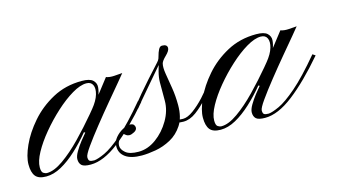

<svg xmlns="http://www.w3.org/2000/svg" viewBox="-91 -448 1061 605"><g transform="rotate(-15 439.5 -145.0)"><path d="M218 -184Q214 -176 206.5 -170Q199 -164 195.5 -162.5Q192 -161 197 -168Q215 -190 220.5 -209Q226 -228 220.5 -239.5Q215 -251 200 -251Q180 -251 153 -235Q126 -219 97.5 -193Q69 -167 44.5 -137.5Q20 -108 5 -80.5Q-10 -53 -10 -33Q-10 -18 -4 -14Q2 -10 8 -10Q31 -10 61.5 -31.5Q92 -53 124 -86Q156 -119 185 -153.5Q214 -188 235.5 -216Q257 -244 265 -254Q276 -250 291.5 -251Q307 -252 318 -253Q316 -250 297.5 -228Q279 -206 253.5 -175.5Q228 -145 202.5 -113Q177 -81 160 -57Q143 -33 143 -25Q143 -15 147.5 -12.5Q152 -10 162 -10Q174 -11 197 -21.5Q220 -32 256 -63Q292 -94 343 -155Q343 -155 347.5 -152Q352 -149 352 -149Q292 -79 241 -39.5Q190 0 148 0Q126 0 118.5 -7Q111 -14 111 -27Q111 -37 119.5 -51.5Q128 -66 139 -80Q150 -94 157 -102Q157 -102 155 -103Q153 -104 153 -104Q130 -76 104 -52Q78 -28 52.5 -14Q27 0 3 0Q-22 0 -32 -12.5Q-42 -25 -42 -51Q-42 -76 -26 -111.5Q-10 -147 20 -181.5Q50 -216 92.5 -239Q135 -262 188 -262Q214 -262 224 -252.5Q234 -243 233 -230Q232 -217 227 -204Q222 -191 218 -184Z M311 14Q276 14 258 1Q240 -12 240 -34Q240 -50 250.5 -62.5Q261 -75 275 -82.5Q289 -90 297 -90Q308 -90 311.5 -85.5Q315 -81 315 -76Q315 -68 305.5 -63Q296 -58 290 -58Q283 -58 277.5 -62.5Q272 -67 272 -67Q267 -66 258 -56Q249 -46 249 -34Q249 -22 262 -11Q275 0 304 0Q334 0 361.5 -20Q389 -40 407 -71Q425 -102 425 -134Q425 -145 425 -163.5Q425 -182 425 -194Q425 -209 430 -228.5Q435 -248 441.5 -265Q448 -282 452 -286Q460 -293 464 -290Q468 -287 466 -284Q465 -283 453 -268.5Q441 -254 423 -233Q405 -212 387 -191Q369 -170 355.5 -154Q342 -138 340 -135Q335 -128 331 -132Q327 -136 333 -142Q344 -156 360.5 -175.5Q377 -195 394 -214Q411 -233 423.5 -246.5Q436 -260 437 -262Q440 -266 442.5 -276Q445 -286 449.5 -295Q454 -304 461 -304Q478 -304 478 -292Q478 -283 464.5 -270Q451 -257 449 -249Q446 -237 449.5 -215.5Q453 -194 457.5 -167Q462 -140 462 -110Q462 -70 446 -45.5Q430 -21 406 -8Q382 5 356.5 9.5Q331 14 311 14ZM465 -55Q439 -55 431.5 -65Q424 -75 426.5 -88.5Q429 -102 433 -113L443 -112Q440 -102 437.5 -91Q435 -80 440 -72Q445 -64 466 -64Q481 -64 500 -78Q519 -92 537.5 -112Q556 -132 569 -151L578 -144Q565 -128 546.5 -107Q528 -86 507 -70.5Q486 -55 465 -55Z M787 -184Q783 -176 775.5 -170Q768 -164 764.5 -162.5Q761 -161 766 -168Q784 -190 789.5 -209Q795 -228 789.5 -239.5Q784 -251 769 -251Q749 -251 722 -235Q695 -219 666.5 -193Q638 -167 613.5 -137.5Q589 -108 574 -80.5Q559 -53 559 -33Q559 -18 565 -14Q571 -10 577 -10Q600 -10 630.5 -31.5Q661 -53 693 -86Q725 -119 754 -153.5Q783 -188 804.5 -216Q826 -244 834 -254Q845 -250 860.5 -251Q876 -252 887 -253Q885 -250 866.5 -228Q848 -206 822.5 -175.5Q797 -145 771.5 -113Q746 -81 729 -57Q712 -33 712 -25Q712 -15 716.5 -12.5Q721 -10 731 -10Q743 -11 766 -21.5Q789 -32 825 -63Q861 -94 912 -155Q912 -155 916.5 -152Q921 -149 921 -149Q861 -79 810 -39.5Q759 0 717 0Q695 0 687.5 -7Q680 -14 680 -27Q680 -37 688.5 -51.5Q697 -66 708 -80Q719 -94 726 -102Q726 -102 724 -103Q722 -104 722 -104Q699 -76 673 -52Q647 -28 621.5 -14Q596 0 572 0Q547 0 537 -12.5Q527 -25 527 -51Q527 -76 543 -111.5Q559 -147 589 -181.5Q619 -216 661.5 -239Q704 -262 757 -262Q783 -262 793 -252.5Q803 -243 802 -230Q801 -217 796 -204Q791 -191 787 -184Z"/></g></svg>

Font: Kapakana
Style: Regular
Weight: 400
Designer: Kousuke Nagai
Version: Version 1.002